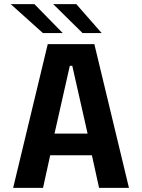

<svg xmlns="http://www.w3.org/2000/svg" viewBox="-20 -915 690 935"><path d="M608 0H462.5L427.5 -159H224.5L189.5 0H44L212.5 -700H439.5ZM320 -594.5 245.5 -264.5H406.5L332 -594.5ZM382 -754 239 -895H351.5L475 -754ZM189 -754 32 -895H147.5L285.5 -754Z"/></svg>

Font: Trispace Thin SemiBold
Style: Regular
Weight: 600
Version: Version 1.210